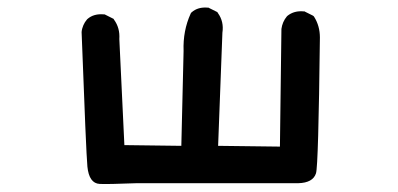

<svg xmlns="http://www.w3.org/2000/svg" viewBox="-20 -478 1040 502"><path d="M336.9 1Q260.7 3.9 240.7 2.9Q212.9 1.5 208.5 -42.5Q205.1 -78.6 193.4 -393.1V-394V-394.5Q193.8 -399.4 195.1 -403.8Q196.3 -408.2 198 -412.1Q199.7 -416 202.1 -419.9Q204.6 -423.8 207.5 -427.2L208 -427.7L208.5 -428.2Q225.1 -442.9 252 -440.4H253.9L255.4 -439.5L274.9 -429.7L276.9 -428.7L278.3 -426.3Q293.9 -404.8 292 -376L305.2 -98.6L454.1 -96.7L460 -344.7Q458 -397.5 478.5 -442.4L479.5 -444.3L481 -445.8Q497.6 -460.4 523.4 -458H525.4L526.9 -457L546.4 -447.3L548.3 -446.3L549.8 -443.8Q565.9 -421.4 561.5 -392.6L550.3 -96.7L711.9 -94.7L715.8 -401.4V-401.9V-402.3Q718.3 -420.9 730 -435.1L730.5 -435.5L731.4 -436.5Q749 -450.7 774.4 -448.2H776.4L777.8 -447.3L797.4 -437.5L799.8 -436L801.3 -434.1Q816.4 -410.2 816.4 -379.9Q812.5 -44.4 806.2 -24.9Q798.3 0 759.8 1Z"/></svg>

Font: NaikaiFont
Style: Bold
Weight: 700
Version: Version 1.89